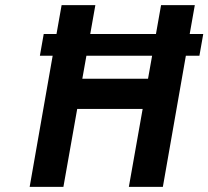

<svg xmlns="http://www.w3.org/2000/svg" viewBox="-20 -731 815 751"><path d="M722 -598 742 -711H610L590 -598H333L353 -711H221L201 -598H151L136 -513H186L96 0H228L282 -305H538L484 0H617L707 -513H760L775 -598ZM302 -423 318 -513H575L559 -423Z"/></svg>

Font: Asimov
Style: NarIt
Weight: 500
Designer: Google
Version: Version 2.000980; 2014